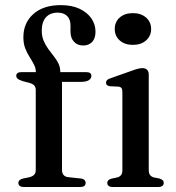

<svg xmlns="http://www.w3.org/2000/svg" viewBox="-20 -748 704 768"><path d="M228 -68.5Q228 -56 234 -48.5Q240 -41 252 -39.5L302.5 -34Q313 -33 317.8 -28.2Q322.5 -23.5 322.5 -16.5Q322.5 0 300.5 0H74.5Q65 0 59.2 -4.2Q53.5 -8.5 53.5 -16Q53.5 -23 58.2 -27.2Q63 -31.5 72.5 -34L97.5 -39Q110.5 -42.5 116.8 -49.2Q123 -56 123 -67.5V-388Q123 -398.5 118 -405Q113 -411.5 99.5 -416L71 -423.5Q55.5 -428.5 50.2 -433.5Q45 -438.5 45 -444.5Q45 -451.5 50 -455.5Q55 -459.5 65.5 -459.5H147.5L123.5 -442V-458.5Q123.5 -475 116 -489.5Q108.5 -504 98.5 -519.8Q88.5 -535.5 81 -554.5Q73.5 -573.5 73.5 -599Q73.5 -656.5 113.5 -692Q153.5 -727.5 223 -727.5Q267.5 -727.5 298.5 -712.8Q329.5 -698 345.8 -674Q362 -650 362 -621.5Q362 -594.5 348.5 -580.2Q335 -566 313 -566Q290 -566 276 -581Q262 -596 262 -621V-645.5Q262 -670.5 248.5 -684Q235 -697.5 210 -697.5Q179.5 -697 163.2 -678.2Q147 -659.5 147 -624.5Q147 -603 154.5 -585.2Q162 -567.5 173 -552.2Q184 -537 195.2 -523Q206.5 -509 213.8 -494Q221 -479 221 -462V-441L207.5 -459.5H325Q335 -459.5 340.2 -455.8Q345.5 -452 345.5 -444.5Q345.5 -434 335.2 -427.2Q325 -420.5 302.5 -420.5H228ZM575 -450V-68.5Q575 -55 580 -48.2Q585 -41.5 594.5 -38.5L617.5 -34Q626.5 -31 630.8 -27Q635 -23 635 -16.5Q635 -9 629.5 -4.5Q624 0 612 0H431Q420 0 414.5 -4.5Q409 -9 409 -16.5Q409 -22.5 413.2 -26.8Q417.5 -31 426 -33.5L450 -38.5Q459.5 -41.5 464.5 -48Q469.5 -54.5 469.5 -68V-379.5Q469.5 -390.5 466 -395.5Q462.5 -400.5 453.5 -401.5L419.5 -403Q411 -404.5 407.5 -408Q404 -411.5 404 -417Q404 -423.5 408.2 -427.8Q412.5 -432 423.5 -435.5L507 -465Q523 -471 532.8 -473.2Q542.5 -475.5 549 -475.5Q562 -475.5 568.5 -468.8Q575 -462 575 -450ZM511.5 -568.5Q479 -568.5 459 -586.2Q439 -604 439 -632Q439 -660.5 459 -678Q479 -695.5 511.5 -695.5Q544 -695.5 564.2 -677.8Q584.5 -660 584.5 -632Q584.5 -604 564.2 -586.2Q544 -568.5 511.5 -568.5Z"/></svg>

Font: Fraunces 16pt
Style: Regular
Weight: 400
Version: Version 1.000;[b76b70a41]